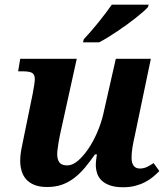

<svg xmlns="http://www.w3.org/2000/svg" viewBox="-20 -786 713 816"><path d="M387.2 -85.9Q387.2 -90.3 387.7 -96.2Q388.2 -102.1 388.9 -108.4Q389.6 -114.7 390.4 -120.4Q391.1 -126 392.1 -129.9H383.8Q361.8 -98.6 340.6 -73.2Q319.3 -47.9 295.4 -29.5Q271.5 -11.2 243.7 -1.2Q215.8 8.8 180.2 8.8Q147.9 8.8 126 -0.2Q104 -9.3 90.8 -24.4Q77.6 -39.6 71.8 -59.8Q65.9 -80.1 65.9 -102.1Q65.9 -127 71.8 -156.7Q77.6 -186.5 83 -211.9L119.1 -388.2Q123 -408.7 125.5 -425.3Q127.9 -441.9 127.9 -450.2Q127.9 -470.2 115.7 -476.6Q103.5 -482.9 75.2 -482.9H57.1L65.9 -536.1H306.2L240.2 -236.8Q237.3 -225.1 234.4 -210.4Q231.4 -195.8 229 -181.2Q226.6 -166.5 224.9 -153.3Q223.1 -140.1 223.1 -130.9Q223.1 -108.9 232.4 -95.9Q241.7 -83 266.1 -83Q288.1 -83 311.3 -102.8Q334.5 -122.6 355.7 -154.1Q377 -185.5 393.6 -224.4Q410.2 -263.2 418.9 -300.8L472.2 -536.1H621.1L553.2 -210.9Q546.9 -183.6 543 -159.9Q539.1 -136.2 539.1 -115.2Q539.1 -93.3 548.1 -81.5Q557.1 -69.8 574.2 -69.8Q589.8 -69.8 602.8 -75.7Q615.7 -81.5 632.8 -92.8L657.2 -59.1Q645 -46.4 629.9 -33.9Q614.7 -21.5 595.9 -11.7Q577.1 -2 554.2 3.9Q531.2 9.8 503.9 9.8Q470.7 9.8 448.5 2.2Q426.3 -5.4 412.6 -18.3Q398.9 -31.2 393.1 -48.6Q387.2 -65.9 387.2 -85.9ZM335.9 -619.1Q349.6 -633.3 365.7 -651.9Q381.8 -670.4 397.7 -690.2Q413.6 -710 428.5 -729.5Q443.4 -749 455.1 -766.1H611.8L608.9 -755.9Q601.1 -747.1 587.4 -735.1Q573.7 -723.1 556.4 -709.5Q539.1 -695.8 519.3 -681.4Q499.5 -667 479 -653.3Q458.5 -639.6 438.5 -627.2Q418.5 -614.7 400.9 -606H333Z"/></svg>

Font: Droid Serif
Style: Bold Italic
Weight: 700
Italic angle: -12°
Designer: Monotype Design team
Foundry: Monotype Imaging Inc.
Version: Version 1.03